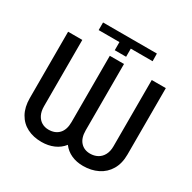

<svg xmlns="http://www.w3.org/2000/svg" viewBox="-188 -1059 1259 1258"><g transform="rotate(30 441.5 -430.0)"><path d="M240.2 -812.5V-870.1H647.5L648.4 -812.5H483.4V-751H397.5V-812.5ZM495.1 -703.1V-201.2Q495.1 -144 522.5 -113.5Q549.8 -83 595.7 -83Q626.5 -83 651.4 -96.4Q676.3 -109.9 690.7 -136.7Q705.1 -163.6 705.1 -201.2V-703.1H811.5V-201.2Q811.5 -133.3 783.4 -85.9Q755.4 -38.6 706.3 -14.4Q657.2 9.8 595.7 9.8Q545.9 9.8 506.6 -8.1Q467.3 -25.9 441.4 -60.5Q414.6 -25.9 373.3 -8.1Q332 9.8 281.2 9.8Q219.7 9.8 172.6 -14.2Q125.5 -38.1 98.9 -85.7Q72.3 -133.3 72.3 -201.2V-703.1H179.7V-201.2Q179.7 -163.1 193.1 -136.5Q206.5 -109.9 229.5 -96.4Q252.4 -83 281.2 -83Q330.6 -83 359.1 -113.3Q387.7 -143.6 387.7 -201.2V-703.1Z"/></g></svg>

Font: Pretendard Medium
Style: Regular
Weight: 500
Designer: Base glyphs from Inter by Rasmus Andersson; Hangeul glyphs from Noto Sans CJK(Source Han Sans) by Jang Soo-young and Kan
Foundry: Kil Hyung-jin
Version: Version 1.309